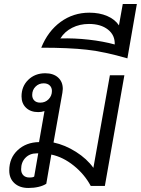

<svg xmlns="http://www.w3.org/2000/svg" viewBox="-20 -924 700 954"><path d="M598 -550 501 0H431Q400 -58 346.5 -101Q293 -144 235 -156L210 -11Q195 -1 171.5 4.5Q148 10 121 10Q78 10 52 -13.5Q26 -37 26 -77Q26 -139 68 -178Q110 -217 174 -218L201 -372Q186 -367 170 -367Q132 -367 109.5 -388.5Q87 -410 87 -445Q87 -495 120.5 -527.5Q154 -560 205 -560Q245 -560 268.5 -539Q292 -518 292 -482Q292 -477 290 -463L246 -216Q303 -204 357.5 -169.5Q412 -135 444 -90L526 -550ZM238 -472Q238 -489 227 -499.5Q216 -510 197 -510Q173 -510 156.5 -493.5Q140 -477 140 -452Q140 -435 150.5 -424.5Q161 -414 180 -414Q205 -414 221.5 -431Q238 -448 238 -472ZM170 -162H162Q128 -162 106.5 -140Q85 -118 85 -83Q85 -64 96 -53Q107 -42 126 -42Q145 -42 150 -47Z M660 -904 613 -634Q500 -667 411.5 -677Q323 -687 185 -687Q218 -769 281 -815Q344 -861 424 -861Q474 -861 512.5 -844.5Q551 -828 571 -798L590 -904ZM422 -805Q376 -805 338.5 -786Q301 -767 280 -733Q349 -735 420.5 -727Q492 -719 550 -703Q552 -749 516.5 -777Q481 -805 422 -805Z"/></svg>

Font: Bai Jamjuree
Style: Italic
Weight: 400
Italic angle: -10°
Version: Version 1.000; ttfautohint (v1.6)